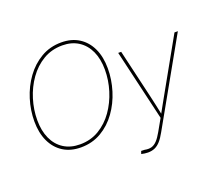

<svg xmlns="http://www.w3.org/2000/svg" viewBox="-150 -946 1536 1360"><g transform="rotate(-20 618.5 -265.5)"><path d="M312.5 9.8Q234.9 9.8 179.2 -25.6Q123.5 -61 93.5 -125.2Q63.5 -189.5 63.5 -275.4Q63.5 -359.9 89.1 -441.9Q114.7 -523.9 163.1 -590.6Q211.4 -657.2 279.5 -697.3Q347.7 -737.3 433.1 -737.3Q510.3 -737.3 565.9 -701.9Q621.6 -666.5 651.4 -602.5Q681.2 -538.6 681.2 -452.1Q681.2 -368.2 655.8 -285.9Q630.4 -203.6 582.5 -137Q534.7 -70.3 466.6 -30.3Q398.4 9.8 312.5 9.8ZM313.5 -12.7Q393.6 -12.7 457.3 -50.8Q521 -88.9 565.9 -152.6Q610.8 -216.3 634.8 -293.7Q658.7 -371.1 658.7 -450.2Q658.7 -530.8 631.6 -590.1Q604.5 -649.4 553.7 -682.1Q502.9 -714.8 432.6 -714.8Q352.1 -714.8 288.1 -676.8Q224.1 -638.7 179 -575Q133.8 -511.2 109.9 -433.6Q85.9 -356 85.9 -276.9Q85.9 -197.3 113 -137.7Q140.1 -78.1 191.2 -45.4Q242.2 -12.7 313.5 -12.7ZM695.8 199.7 703.1 178.7 729 179.7Q757.3 185.5 779.3 179.7Q801.3 173.8 821 153.3Q840.8 132.8 861.8 95.2L912.6 5.4L787.6 -529.3H810.1L895.5 -164.1Q904.3 -126 912.6 -87.9Q920.9 -49.8 928.7 -11.7H921.9Q942.9 -49.8 964.1 -87.9Q985.4 -126 1006.8 -164.1L1211.9 -529.3H1237.3L881.3 103Q860.4 141.1 840.3 163.6Q820.3 186 797.6 196Q774.9 206.1 745.6 206.1Q731.9 206.1 720.9 204.3Q710 202.6 695.8 199.7Z"/></g></svg>

Font: Inter 24pt Thin
Style: Italic
Weight: 250
Italic angle: -9.3988°
Version: Version 4.001;git-66647c0bb